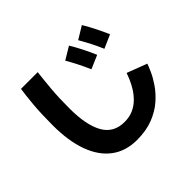

<svg xmlns="http://www.w3.org/2000/svg" viewBox="-186 -1053 1372 1372"><g transform="rotate(-45 500.0 -367.0)"><path d="M781 -563Q756 -621 734.5 -662Q713 -703 692 -739L787 -797Q815 -750 839 -702Q863 -654 883 -608ZM485 63Q372 63 293 3.5Q214 -56 173.5 -168Q133 -280 133 -438Q133 -555 141 -643Q149 -731 157 -782H326Q318 -715 310.5 -631.5Q303 -548 303 -438Q303 -269 353.5 -180Q404 -91 513 -91Q564 -91 602.5 -108.5Q641 -126 669.5 -154.5Q698 -183 718 -215Q738 -247 751 -277.5Q764 -308 771 -329L923 -271Q916 -251 898.5 -211.5Q881 -172 849 -125Q817 -78 768 -35Q719 8 649 35.5Q579 63 485 63ZM612 -525Q587 -582 565.5 -623.5Q544 -665 523 -701L618 -758Q646 -712 670 -664Q694 -616 714 -569Z"/></g></svg>

Font: Murecho ExtraBold
Style: Regular
Weight: 800
Designer: Neil Summerour
Foundry: Positype
Version: Version 1.010; ttfautohint (v1.8.3)